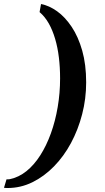

<svg xmlns="http://www.w3.org/2000/svg" viewBox="-81 -777 526 964"><path d="M351.6 -363.3Q351.6 -281.2 331.5 -203.6Q311.5 -126 275.4 -58.8Q239.3 8.3 189.7 58.8Q140.1 109.4 81.3 138.2Q22.5 167 -43 167Q-47.4 167 -51.8 166.7Q-56.2 166.5 -61 166L-48.3 123.5Q-45.4 123.5 -40.3 123.5Q-35.2 123.5 -31.7 122.6Q13.2 113.3 51.8 82.3Q90.3 51.3 121.3 2.7Q152.3 -45.9 174.6 -107.7Q196.8 -169.4 208.7 -239.5Q220.7 -309.6 220.7 -383.3Q220.7 -438.5 214.6 -488.8Q208.5 -539.1 195.8 -582Q183.1 -625 164.1 -658.9Q145 -692.9 117.7 -716.3L125 -756.8Q165.5 -749 205.6 -720.5Q245.6 -691.9 278.8 -642.3Q312 -592.8 331.8 -522.9Q351.6 -453.1 351.6 -363.3Z"/></svg>

Font: Gelasio SemiBold
Style: Italic
Weight: 600
Italic angle: -8.5°
Designer: Eben Sorkin
Foundry: Eben Sorkin
Version: Version 1.008